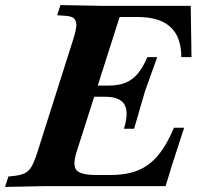

<svg xmlns="http://www.w3.org/2000/svg" viewBox="-47 -733 774 756"><path d="M-27 3 -14 -38 6 -40Q34 -43 50.5 -51Q67 -59 78 -78.5Q89 -98 100 -133L241 -577Q253 -614 253.5 -633.5Q254 -653 243 -661.5Q232 -670 207 -671L178 -673L191 -713L355 -710H704L707 -508H667Q667 -666 496 -666H424L254 -133Q238 -81 254.5 -62.5Q271 -44 332 -44H390Q452 -44 497 -62.5Q542 -81 576 -122Q610 -163 638 -230H678L631 -85L605 0H129ZM441 -226Q461 -291 443 -321.5Q425 -352 367 -352H279L293 -396H381Q419 -396 446.5 -407Q474 -418 495 -442.5Q516 -467 533 -508H572L524 -374L481 -226Z"/></svg>

Font: Baskervville
Style: Bold Italic
Weight: 700
Italic angle: -18°
Version: Version 1.100